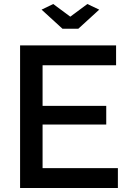

<svg xmlns="http://www.w3.org/2000/svg" viewBox="-20 -936 643 956"><path d="M567 -99V0H80V-710H558V-611H192V-409H509V-316H192V-99ZM245 -916 330 -853 415 -916 474 -888 370 -793H291L187 -888Z"/></svg>

Font: Raleway Thin SemiBold
Style: Regular
Weight: 600
Version: Version 4.026